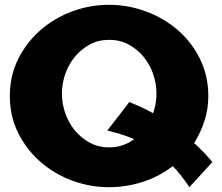

<svg xmlns="http://www.w3.org/2000/svg" viewBox="-20 -751 926 800"><path d="M434 -731Q514 -731 589 -703Q664 -675 721.5 -625Q779 -575 813.5 -505Q848 -435 848 -351Q848 -298 832.5 -249Q817 -200 789 -155Q809 -137 828 -117Q847 -97 865 -76L769 29Q754 6 736.5 -16.5Q719 -39 700 -59Q643 -15 574.5 7Q506 29 434 29Q354 29 279.5 1Q205 -27 147.5 -77.5Q90 -128 55.5 -197.5Q21 -267 21 -351Q21 -435 55.5 -504.5Q90 -574 147.5 -624.5Q205 -675 279.5 -703Q354 -731 434 -731ZM539 -171Q512 -183 484 -191.5Q456 -200 427 -207L519 -326Q545 -315 569.5 -304Q594 -293 618 -279Q632 -319 632 -361Q632 -403 618 -443Q604 -483 578 -514.5Q552 -546 516 -565.5Q480 -585 435 -585Q390 -585 354 -565.5Q318 -546 292 -514.5Q266 -483 252 -443Q238 -403 238 -361Q238 -319 252 -279Q266 -239 292 -207.5Q318 -176 354 -156.5Q390 -137 435 -137Q493 -137 539 -171Z"/></svg>

Font: CAT Rhythmus
Style: Regular
Weight: 400
Designer: Peter Wiegel nach alter Vorlage
Foundry: Peter Wiegel
Version: 1.000